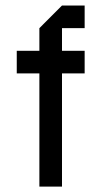

<svg xmlns="http://www.w3.org/2000/svg" viewBox="-20 -687 373 707"><path d="M208.3 0H125V-416.7H41.7V-500H125V-583.3L208.3 -666.7H291.7V-583.3H208.3V-500H291.7V-416.7H208.3Z"/></svg>

Font: Yulong
Style: Regular
Weight: 400
Designer: GGBotNet
Foundry: f0n7.com
Version: 1.00